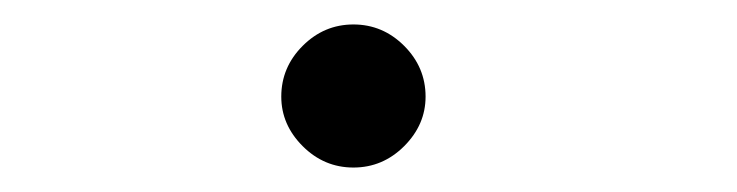

<svg xmlns="http://www.w3.org/2000/svg" viewBox="-20 -126 603 157"><path d="M269 11Q245 11 227.5 -6.5Q210 -24 210 -47Q210 -71 227.5 -88.5Q245 -106 269 -106Q293 -106 310.5 -88.5Q328 -71 328 -47Q328 -24 310.5 -6.5Q293 11 269 11Z"/></svg>

Font: Inconsolata SemiExpanded
Style: Regular
Weight: 400
Width: 6
Monospace: yes
Designer: Raph Levien, Cyreal, Brenton Simpson
Foundry: Raph Levien, Cyreal, Google
Version: Version 3.100; ttfautohint (v1.8.4.7-5d5b)